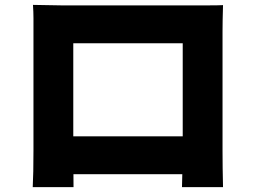

<svg xmlns="http://www.w3.org/2000/svg" viewBox="-20 -743 1040 786"><path d="M230 -721H458H559H655H735H788H836Q873 -721 893 -722Q891 -656 891 -614V-416V-327V-242V-172V-126Q891 -59 893 23H725Q728 -86 728 -128V-330V-416V-492V-546V-566H280V-416V-330V-246V-174V-128L281 23H114Q117 -32 117 -128V-328V-417V-501V-570V-614V-669Q117 -693 115 -723Q197 -721 230 -721ZM787 -30H196V-185H787Z"/></svg>

Font: Merged Yaku Han JP Black
Style: Regular
Weight: 900
Designer: Ryoko NISHIZUKA 西塚涼子 (kana, bopomofo & ideographs); Paul D. Hunt (Latin, Greek & Cyrillic); Sandoll Communications 산돌커뮤니
Foundry: Adobe
Version: Version 2.004